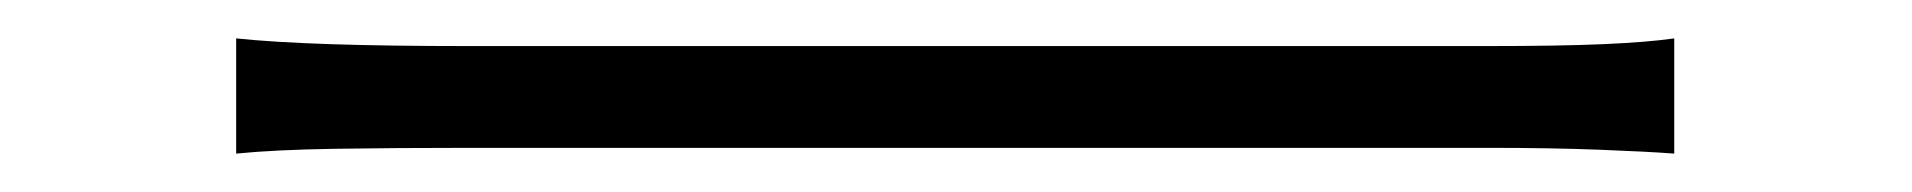

<svg xmlns="http://www.w3.org/2000/svg" viewBox="-20 -417 996 100"><path d="M103 -397Q122 -395 152 -394Q182 -393 225 -393H754Q792 -393 815 -394Q838 -395 852 -397V-337Q839 -338 813.5 -339Q788 -340 755 -340H225Q185 -340 154 -339.5Q123 -339 103 -337Z"/></svg>

Font: Kinto Sans Light
Style: Regular
Weight: 300
Designer: Authors: Ryoko NISHIZUKA  (kana & ideographs); Paul D. Hunt (Latin, Greek & Cyrillic); Wenlong ZHANG  (bopomofo); Sandol
Foundry: Adobe Systems Incorporated, ookami Inc.
Version: Version 0.001